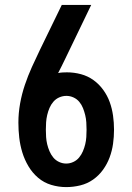

<svg xmlns="http://www.w3.org/2000/svg" viewBox="-20 -755 540 783"><path d="M250 8Q219 8 189 -1Q159 -10 135.5 -30Q112 -50 96 -77Q80 -104 71 -133.5Q62 -163 58.5 -193.5Q55 -224 55 -255Q55 -294 62 -333Q69 -372 81.5 -409Q94 -446 110 -481.5Q126 -517 143 -552L232 -735H352L244 -511Q237 -497 230.5 -483.5Q224 -470 217 -457Q226 -459 235 -459.5Q244 -460 253 -460Q282 -460 310 -452.5Q338 -445 361 -428.5Q384 -412 401 -388.5Q418 -365 427.5 -338.5Q437 -312 441 -283.5Q445 -255 445 -226Q445 -197 441 -168.5Q437 -140 427 -113Q417 -86 400 -62.5Q383 -39 359.5 -22.5Q336 -6 307.5 1Q279 8 250 8ZM250 -88Q265 -88 279 -94.5Q293 -101 302.5 -112.5Q312 -124 318 -138Q324 -152 327.5 -166.5Q331 -181 332 -196Q333 -211 333 -226Q333 -241 332 -256Q331 -271 327.5 -285.5Q324 -300 318.5 -314Q313 -328 303.5 -339.5Q294 -351 280 -357.5Q266 -364 251 -364Q251 -364 251 -364Q251 -364 251 -364Q236 -364 222 -358Q208 -352 198 -340.5Q188 -329 182 -315Q176 -301 172.5 -286Q169 -271 168 -256Q167 -241 167 -226Q167 -211 168 -196Q169 -181 172.5 -166.5Q176 -152 182 -138Q188 -124 197.5 -112.5Q207 -101 221 -94.5Q235 -88 250 -88Z"/></svg>

Font: Iosevka Gothic
Style: Bold
Weight: 700
Monospace: yes
Designer: Belleve Invis
Foundry: Belleve Invis
Version: Version 15.5.1; ttfautohint (v1.8.4)